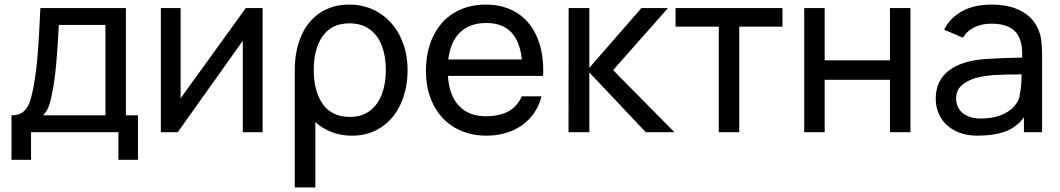

<svg xmlns="http://www.w3.org/2000/svg" viewBox="-20 -575 4612 835"><path d="M30 -73.5Q60 -73.5 78 -86.2Q96 -99 107 -126.2Q118 -153.5 126.5 -201.5Q137.5 -262 143.8 -338Q150 -414 155.5 -540H527.5V-73.5H580V120H495V0H115V120H30ZM438.5 -73.5V-466.5H236Q231 -374.5 224.8 -301.5Q218.5 -228.5 209 -181Q201.5 -139 192.8 -114.5Q184 -90 167 -73.5Z M1049 -540H1122V0H1036V-398L753 0H679.5V-540H765.5V-147.5Z M1752.5 -270.5Q1752.5 -189 1723.2 -124.2Q1694 -59.5 1639.2 -22.2Q1584.5 15 1510.5 15Q1463.5 15 1423.2 -0.2Q1383 -15.5 1351.5 -44V240H1262V-270.5Q1262 -354 1289.8 -418.2Q1317.5 -482.5 1371 -518.8Q1424.5 -555 1499.5 -555Q1573 -555 1630.8 -518Q1688.5 -481 1720.5 -416Q1752.5 -351 1752.5 -270.5ZM1658 -270.5Q1658 -329.5 1641 -375.2Q1624 -421 1588.2 -447.2Q1552.5 -473.5 1499.5 -473.5Q1423 -473.5 1383.8 -418.5Q1344.5 -363.5 1344.5 -270.5Q1344.5 -177.5 1384 -122Q1423.5 -66.5 1502 -66.5Q1553.5 -66.5 1588.5 -93Q1623.5 -119.5 1640.8 -165.5Q1658 -211.5 1658 -270.5Z M1928 -245Q1933.5 -160.5 1975.8 -115Q2018 -69.5 2092.5 -69.5Q2149.5 -69.5 2188.5 -89.2Q2227.5 -109 2249.5 -156H2335Q2321 -101.5 2286.5 -63Q2252 -24.5 2203 -4.8Q2154 15 2096.5 15Q2017.5 15 1957.8 -20Q1898 -55 1865.2 -119Q1832.5 -183 1832.5 -266.5Q1832.5 -354 1864.8 -419.2Q1897 -484.5 1955.8 -519.8Q2014.5 -555 2092.5 -555Q2170 -555 2226.2 -520.2Q2282.5 -485.5 2312.5 -420.8Q2342.5 -356 2342.5 -267Q2342.5 -252.5 2342 -245ZM1929.5 -316.5H2249.5Q2233 -475 2095.5 -475Q2023 -475 1981 -434.5Q1939 -394 1929.5 -316.5Z M2543 0H2452.5L2453 -540H2543V-280L2769.5 -540H2885L2646.5 -270L2913 0H2788.5L2543 -260Z M3195 0H3106V-459H2918V-540H3383V-459H3195Z M3566.5 0H3477.5V-540H3566.5V-312.5H3850.5V-540H3939.5V0H3850.5V-228H3566.5Z M4512 -334V0H4433V-64.5Q4401.5 -21.5 4352 -3.2Q4302.5 15 4233 15Q4174.5 15 4133 -6.8Q4091.5 -28.5 4070.5 -65Q4049.5 -101.5 4049.5 -146Q4049.5 -265.5 4182 -304.5Q4220 -315 4268.5 -318.5Q4317 -322 4400 -324L4425 -324.5Q4425.5 -330 4425.5 -340Q4425.5 -408 4393 -440Q4360.5 -472 4291.5 -472Q4250.5 -472 4218.5 -457Q4186.5 -442 4168 -411L4086 -446Q4113 -498.5 4165 -526.8Q4217 -555 4292.5 -555Q4367 -555 4419.2 -528.2Q4471.5 -501.5 4494.5 -449.5Q4505 -426.5 4508.5 -399Q4512 -371.5 4512 -334ZM4416.5 -172.5Q4422 -198 4423 -251.5Q4351.5 -251.5 4304.5 -248.5Q4257.5 -245.5 4222 -235.5Q4183.5 -223.5 4160.8 -202.5Q4138 -181.5 4138 -146.5Q4138 -123 4149.5 -103.2Q4161 -83.5 4185.5 -71.5Q4210 -59.5 4246.5 -59.5Q4294 -59.5 4331.8 -73.8Q4369.5 -88 4391.8 -113.5Q4414 -139 4416.5 -172.5Z"/></svg>

Font: CCSD_manrope Medium
Style: Regular
Weight: 500
Designer: Mikhail Sharanda
Foundry: Mikhail Sharanda
Version: Version 4.503